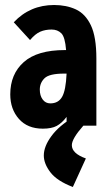

<svg xmlns="http://www.w3.org/2000/svg" viewBox="-20 -502 440 767"><path d="M151 12Q90 12 55.5 -27Q21 -66 21 -125Q21 -206 75 -254Q129 -302 239 -302Q242 -302 244 -302Q240 -354 225 -369Q210 -384 186 -384Q161 -384 141 -375.5Q121 -367 100 -342L35 -413Q100 -482 196 -482Q245 -482 283 -464.5Q321 -447 343 -401Q365 -355 365 -268V0H246V-35Q227 -10 206.5 1Q186 12 151 12ZM139 -144Q139 -120 150.5 -104.5Q162 -89 181 -89Q213 -89 228 -115Q243 -141 246 -208Q239 -208 236 -208Q177 -208 158 -189.5Q139 -171 139 -144ZM323 131 271 245Q208 221 181.5 186.5Q155 152 155 119Q155 83 185.5 41.5Q216 0 274 -34L313 0Q267 52 267 78Q267 111 323 131Z"/></svg>

Font: Inconsolata Condensed Black
Style: Regular
Weight: 900
Width: 3
Monospace: yes
Designer: Raph Levien, Cyreal, Brenton Simpson
Foundry: Raph Levien, Cyreal, Google
Version: Version 3.001; ttfautohint (v1.8.2.53-6de2)